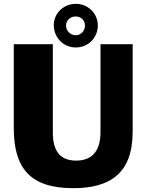

<svg xmlns="http://www.w3.org/2000/svg" viewBox="-20 -973 765 1003"><path d="M673 -285V-742H505V-284C505 -171 449 -134 378 -134C301 -134 256 -176 256 -281V-742H52V-305C52 -100 132 10 362 10C550 10 673 -63 673 -285ZM491 -840C491 -903 440 -953 376 -953C313 -953 261 -904 261 -842C261 -776 312 -725 376 -725C440 -725 491 -775 491 -840ZM424 -839C424 -812 403 -789 375 -789C348 -789 325 -812 325 -839C325 -867 348 -887 375 -887C403 -887 424 -867 424 -839Z"/></svg>

Font: Bisquit Text
Style: Bold
Weight: 800
Version: Version 1.004;Glyphs 3.2.3 (3260)